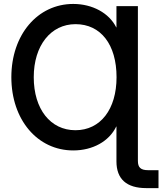

<svg xmlns="http://www.w3.org/2000/svg" viewBox="-20 -759 832 983"><path d="M686 -727.5H576.2V-618.7H575.2C538.6 -692.4 453.1 -738.8 355 -738.8C171.9 -738.8 38.1 -580.6 38.1 -363.8C38.1 -146.5 171.4 11.2 355 11.2C454.6 11.2 538.6 -35.2 575.2 -111.3H576.2V67.4C576.2 157.2 627.4 204.1 729 204.1H791.5V112.3H738.3C700.2 112.3 686 98.1 686 64.9ZM366.2 -92.3C238.3 -92.3 152.8 -200.2 152.8 -363.8C152.8 -525.4 239.7 -635.3 366.7 -635.3C496.1 -635.3 576.7 -530.8 576.7 -363.8C576.7 -199.2 494.1 -92.3 366.2 -92.3Z"/></svg>

Font: Raveo Display Display Medium
Style: Regular
Weight: 500
Designer: Jakub Foglar, Rasmus Andersson (Inter)
Foundry: Jakubfoglar.com
Version: Version 1.100;Glyphs 3.2.3 (3260)